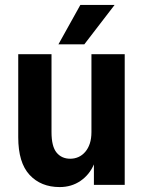

<svg xmlns="http://www.w3.org/2000/svg" viewBox="-20 -750 585 779"><path d="M222 9Q146 9 100 -40.5Q54 -90 54 -193V-530H189V-214Q189 -156 209.5 -131Q230 -106 265 -106Q283 -106 298.5 -113Q314 -120 326 -134Q338 -148 344.5 -168Q351 -188 351 -214V-530H486V0H361V-83Q343 -41 306.5 -16Q270 9 222 9ZM306 -730H445L322 -570H217Z"/></svg>

Font: Golos UI VF
Style: Regular
Weight: 400
Designer: A.Korolkova, Vitaly Kuzmin
Foundry: ParaType Ltd
Version: Version 2.000